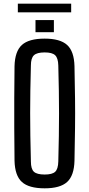

<svg xmlns="http://www.w3.org/2000/svg" viewBox="-20 -1017 484 1044"><path d="M223 7Q137 7 99 -27.5Q61 -62 59 -143Q58 -240 57.5 -321Q57 -402 57.5 -482.5Q58 -563 59 -657Q61 -738 99 -772.5Q137 -807 223 -807Q307 -807 345 -772.5Q383 -738 385 -657Q387 -562 388 -482Q389 -402 388 -321Q387 -240 385 -143Q383 -62 345 -27.5Q307 7 223 7ZM223 -68Q264 -68 280 -83Q296 -98 297 -139Q299 -213 300 -276.5Q301 -340 301 -400Q301 -460 300 -523Q299 -586 297 -661Q296 -701 280 -716.5Q264 -732 223 -732Q181 -732 164.5 -716.5Q148 -701 148 -661Q146 -588 145 -525Q144 -462 144 -402.5Q144 -343 145 -279Q146 -215 148 -139Q148 -98 164.5 -83Q181 -68 223 -68ZM173 -842V-908H273V-842ZM77 -950V-997H367V-950Z"/></svg>

Font: Big Shoulders Text Medium
Style: Regular
Weight: 500
Designer: Patric King
Foundry: XO Type Co
Version: Version 1.000; ttfautohint (v1.8.2)